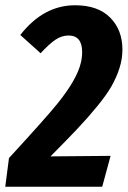

<svg xmlns="http://www.w3.org/2000/svg" viewBox="-39 -709 486 729"><path d="M246.1 -689Q333 -689 379.4 -642.1Q425.8 -595.2 425.8 -521Q425.8 -485.4 414.6 -450.2Q403.3 -415 384.3 -381.6Q365.2 -348.1 328.9 -304Q292.5 -259.8 253.9 -219Q215.3 -178.2 152.8 -115.2L380.9 -117.2L349.1 0H-19L-4.9 -108.9Q135.7 -261.7 180.2 -316.9Q253.9 -408.7 268.1 -471.2Q272.9 -491.2 272.9 -511.2Q272.9 -574.2 221.2 -574.2Q195.3 -574.2 171.4 -558.1Q147.5 -542 115.2 -506.8L38.1 -576.2Q126 -689 246.1 -689Z"/></svg>

Font: Fira Sans Compressed
Style: Bold Italic
Weight: 700
Width: 3
Italic angle: -8°
Designer: Carrois Corporate & Edenspiekermann AG
Foundry: Carrois Corporate GbR & Edenspiekermann AG
Version: Version 4.203;PS 004.203;hotconv 1.0.88;makeotf.lib2.5.64775